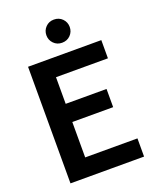

<svg xmlns="http://www.w3.org/2000/svg" viewBox="-164 -999 877 1091"><g transform="rotate(-20 274.5 -453.5)"><path d="M69 0V-705H512V-595H143L198 -662V-42L143 -110H514V0ZM153 -324V-434H445V-324ZM298 -767Q268 -767 248 -787.5Q228 -808 228 -837Q228 -866 248 -886.5Q268 -907 298 -907Q329 -907 349 -886.5Q369 -866 369 -837Q369 -808 349 -787.5Q329 -767 298 -767Z"/></g></svg>

Font: TikTok Sans 24pt SemiBold
Style: Regular
Weight: 600
Version: Version 4.000